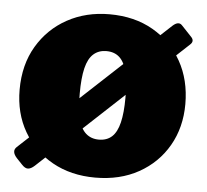

<svg xmlns="http://www.w3.org/2000/svg" viewBox="-44 -587 693 644"><g transform="rotate(5 302.0 -265.0)"><path d="M94 -12Q82 -1 72 -0.5Q62 0 51 -12L32 -32Q12 -54 28 -69L513 -520Q532 -537 544 -525L578 -489Q592 -475 577 -462ZM299 10Q217 10 154.5 -25Q92 -60 56.5 -121.5Q21 -183 21 -262Q21 -346 58 -408.5Q95 -471 158 -505.5Q221 -540 300 -540Q384 -540 446.5 -504Q509 -468 544 -405.5Q579 -343 579 -262Q579 -183 543.5 -121.5Q508 -60 445 -25Q382 10 299 10ZM300 -118Q327 -118 344 -133.5Q361 -149 369 -182Q377 -215 377 -266Q377 -319 369 -352Q361 -385 344 -400.5Q327 -416 300 -416Q274 -416 256.5 -400.5Q239 -385 231 -352Q223 -319 223 -266Q223 -214 231 -181.5Q239 -149 256.5 -133.5Q274 -118 300 -118Z"/></g></svg>

Font: Libre Franklin Black
Style: Regular
Weight: 900
Designer: Pablo Impallari, Rodrigo Fuenzalida, Nhung Nguyen
Foundry: Impallari Type
Version: Version 3.000